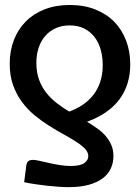

<svg xmlns="http://www.w3.org/2000/svg" viewBox="-20 -745 564 771"><path d="M85.5 -79.5 77 -13.5C90.3 -10.5 104.9 -7.8 120.8 -5.5C136.6 -3.2 152.6 -1.1 168.8 0.8C184.9 2.6 200.6 4 215.8 5C230.9 6 244.5 6.5 256.5 6.5C287.5 6.5 314.2 3.3 336.8 -3C359.2 -9.3 377.8 -18 392.5 -29C407.2 -40 418 -53.2 425 -68.5C432 -83.8 435.5 -100.5 435.5 -118.5C435.5 -134.8 432.7 -149.6 427 -162.7C421.3 -175.9 413.8 -188 404.2 -199C394.8 -210 383.5 -220.1 370.5 -229.2C357.5 -238.4 343.8 -247.3 329.5 -256C387.5 -277.3 430.9 -307.4 459.8 -346.2C488.6 -385.1 503 -432 503 -487C503 -521 497.5 -552.6 486.5 -581.7C475.5 -610.9 459.7 -636.1 439 -657.2C418.3 -678.4 392.9 -695 362.8 -707C332.6 -719 298.3 -725 260 -725C222.7 -725 189.1 -719.2 159.2 -707.5C129.4 -695.8 104.2 -679.6 83.5 -658.7C62.8 -637.9 46.9 -613.1 35.8 -584.2C24.6 -555.4 19 -523.7 19 -489C19 -457 23.5 -428.4 32.5 -403.2C41.5 -378.1 53.4 -355.5 68.3 -335.5C83.1 -315.5 99.9 -297.7 118.8 -282.2C137.6 -266.7 156.9 -252.7 176.8 -240.2C196.6 -227.7 215.9 -216.3 234.8 -206C253.6 -195.7 270.4 -185.7 285.3 -176.2C300.1 -166.7 312 -157.3 321 -148C330 -138.7 334.5 -128.7 334.5 -118C334.5 -107 329.1 -97.7 318.3 -90C307.4 -82.3 289.2 -78.5 263.5 -78.5C249.8 -78.5 235.3 -79.7 220 -82.2C204.7 -84.7 190 -87.6 176 -90.7C162 -93.9 149.4 -96.7 138.3 -99.2C127.1 -101.7 119 -103 114 -103C105 -103 98.3 -101.4 94 -98.2C89.7 -95.1 86.8 -88.8 85.5 -79.5ZM126 -492C126 -515.3 129.3 -536.3 135.8 -555C142.3 -573.7 151.4 -589.5 163.3 -602.5C175.1 -615.5 189.2 -625.5 205.5 -632.5C221.8 -639.5 240 -643 260 -643C282.3 -643 301.8 -638.7 318.5 -630.2C335.2 -621.7 349 -610.2 360 -595.7C371 -581.2 379.2 -564.3 384.5 -545C389.8 -525.7 392.5 -505.3 392.5 -484C392.5 -457.3 388.8 -433.7 381.5 -413.2C374.2 -392.7 364.3 -375 351.8 -360C339.3 -345 324.9 -332.3 308.8 -322C292.6 -311.7 275.7 -303.3 258 -297C240.7 -307.3 224.1 -318.6 208.3 -330.7C192.4 -342.9 178.4 -356.7 166.3 -372C154.1 -387.3 144.3 -404.8 137 -424.5C129.7 -444.2 126 -466.7 126 -492Z"/></svg>

Font: Lato Semibold
Style: Regular
Weight: 600
Designer: Lukasz Dziedzic
Foundry: tyPoland Lukasz Dziedzic
Version: Version 2.006; 2014-01-15